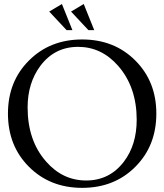

<svg xmlns="http://www.w3.org/2000/svg" viewBox="-20 -931 816 954"><path d="M19.5 -366.7Q19.5 -526.4 124 -630.4Q228.5 -734.9 388.2 -734.9Q547.9 -734.9 652.3 -630.4Q756.8 -525.9 756.8 -366.7Q756.8 -206.5 652.3 -102.1Q548.3 2.4 388.2 2.4Q228.5 2.4 124 -102.1Q19.5 -206.5 19.5 -366.7ZM408.2 -34.2Q524.4 -34.2 595.7 -127.9Q659.2 -211.4 659.2 -335.9Q659.2 -498.5 566.9 -604Q483.9 -698.2 368.2 -698.2Q251.5 -698.2 180.7 -604Q117.2 -518.6 117.2 -397.5Q117.2 -231.9 209.5 -127.9Q291.5 -34.2 408.2 -34.2ZM339.8 -781.2H311L224.6 -873.5L287.6 -911.1ZM448.2 -781.2H419.4L333 -873.5L396 -911.1Z"/></svg>

Font: Flanker
Style: Regular
Weight: 400
Designer: Flanker
Foundry: Flanker
Version: Version 2.027